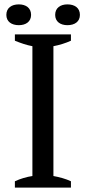

<svg xmlns="http://www.w3.org/2000/svg" viewBox="-20 -857 392 877"><path d="M9 -789C9 -758 33 -742 66 -742C98 -742 122 -758 122 -789C122 -821 98 -837 66 -837C33 -837 9 -821 9 -789ZM232 -789C232 -758 256 -742 288 -742C321 -742 345 -758 345 -789C345 -821 321 -837 288 -837C256 -837 232 -821 232 -789ZM304 -29C281 -40 252 -48 224 -53V-646C251 -651 280 -660 304 -671V-700H48V-671C75 -660 101 -651 128 -646V-53C101 -49 74 -41 48 -29V0H304Z"/></svg>

Font: PT Serif
Style: Regular
Weight: 400
Designer: A.Korolkova, O.Umpeleva, V.Yefimov
Foundry: ParaType Ltd
Version: Version 1.000;PS 001.000;hotconv 1.0.88;makeotf.lib2.5.64775